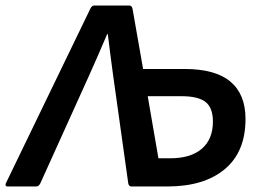

<svg xmlns="http://www.w3.org/2000/svg" viewBox="-50 -675 935 695"><path d="M-22.4 0Q-27.7 0 -29.4 -3.2Q-31 -6.4 -28.7 -11.7L276.9 -643.3Q282.6 -655 290.3 -655H417.7Q427.4 -655 429.7 -643.3L468 -425.3H618.2Q729.6 -425.3 784.1 -379.5Q838.7 -333.6 838.7 -244.5Q838.7 -125.4 763.7 -62.7Q688.6 0 555.9 0H425.9Q416.2 0 414.2 -11.7L359.4 -402.8Q354.1 -440.1 349.5 -477.3Q344.9 -514.4 340.2 -551.4H337.9Q322.2 -514.1 305.9 -477.1Q289.6 -440.1 273 -402.7L96.1 -11.7Q93.7 -6.7 90.1 -3.3Q86.4 0 80.7 0ZM523.5 -102H565.6Q640.7 -102 680.7 -136.7Q720.7 -171.3 720.7 -234.8Q720.7 -285.2 693.9 -306Q667.2 -326.8 607 -326.8H484.7Z"/></svg>

Font: Sofia Sans Hairline
Style: Italic
Weight: 1
Italic angle: -9°
Designer: Botio Nikoltchev, Ani Petrova
Foundry: lettersoup
Version: Version 4.102